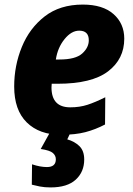

<svg xmlns="http://www.w3.org/2000/svg" viewBox="-20 -579 581 839"><path d="M247 10Q309 10 353 -1.5Q397 -13 439 -35L440 -154Q396 -132 362 -121Q328 -110 287 -110Q205 -110 205 -197Q205 -207 206 -213H231Q381 -213 452 -267Q523 -321 523 -410Q523 -476 476 -517.5Q429 -559 342 -559Q242 -559 175.5 -507.5Q109 -456 75.5 -374Q42 -292 42 -201Q42 -98 97 -44Q152 10 247 10ZM224 -319Q232 -371 262 -408Q292 -445 326 -445Q368 -445 368 -403Q368 -371 339 -345Q310 -319 240 -319ZM201 240Q274 240 311 206Q348 172 348 118Q348 80 327 59.5Q306 39 274 30L288 0H198L158 72Q198 78 211 89.5Q224 101 224 117Q224 151 185 151Q156 151 120 139L119 228Q134 232 154.5 236Q175 240 201 240Z"/></svg>

Font: Noto Sans Display Extra
Style: Italic
Weight: 800
Italic angle: -12°
Designer: Monotype Design Team
Foundry: Monotype Imaging Inc.
Version: Version 1.900